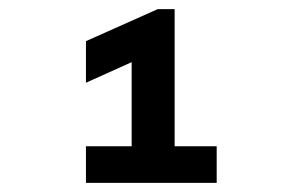

<svg xmlns="http://www.w3.org/2000/svg" viewBox="-20 -730 654 420"><path d="M454 -330H168V-410H268V-594L168 -549V-640L325 -710H362V-410H454Z"/></svg>

Font: Intel One Mono
Style: Bold
Weight: 700
Monospace: yes
Designer: Fred Shallcrass
Foundry: Frere-Jones Type LLC
Version: Version 1.400;hotconv 1.1.0;makeotfexe 2.6.0;FJTRelease1.4